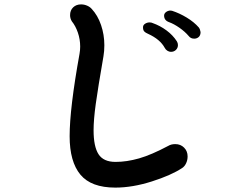

<svg xmlns="http://www.w3.org/2000/svg" viewBox="-20 -816 1040 874"><path d="M839 -652Q822 -672 797 -689.5Q772 -707 750 -715Q727 -723 727 -745Q727 -754 735 -760.5Q743 -767 754 -768Q760 -768 763 -767Q797 -756 830 -736Q863 -716 885 -691Q891 -683 893 -670Q893 -655 884.5 -647.5Q876 -640 864 -640Q848 -640 839 -652ZM730 -598Q709 -637 654 -662Q642 -667 636.5 -673Q631 -679 631 -692Q631 -702 640.5 -708Q650 -714 661 -714Q669 -714 675 -711Q709 -699 738 -677.5Q767 -656 785 -628Q790 -620 790 -611Q790 -598 781 -589Q772 -580 758 -580Q750 -580 742 -585Q734 -590 730 -598ZM297 -196Q297 -322 342 -571Q345 -588 345 -604Q345 -637 334.5 -667.5Q324 -698 307 -719Q299 -732 299 -747Q299 -769 313 -782.5Q327 -796 349 -796Q363 -796 376 -790.5Q389 -785 397 -776Q425 -746 440 -702Q455 -658 455 -610Q455 -583 451 -560Q426 -416 416 -343.5Q406 -271 406 -223Q406 -149 428.5 -114Q451 -79 506 -79Q557 -79 613 -95Q669 -111 746 -152Q759 -160 778 -160Q802 -160 818 -144Q834 -128 834 -104Q834 -87 827 -72.5Q820 -58 809 -51Q759 -18 671 10Q583 38 505 38Q395 38 346 -21Q297 -80 297 -196Z"/></svg>

Font: Tsukimi Rounded SemiBold
Style: Regular
Weight: 600
Designer: Takashi Funayama
Foundry: Takashi Funayama
Version: Version 1.032; ttfautohint (v1.8.3)